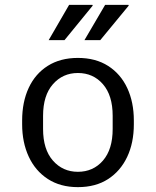

<svg xmlns="http://www.w3.org/2000/svg" viewBox="-20 -759 640 789"><path d="M300 10Q228 10 176.5 -23.5Q125 -57 98 -115.5Q71 -174 71 -248V-264Q71 -340 98 -398Q125 -456 176.5 -488.5Q228 -521 300 -521Q373 -521 424.5 -488Q476 -455 503 -397Q530 -339 530 -264V-248Q530 -172 502.5 -114Q475 -56 424 -23Q373 10 300 10ZM300 -53Q363 -53 403 -99Q443 -145 443 -229V-283Q443 -367 403 -413Q363 -459 300 -459Q238 -459 197.5 -413Q157 -367 157 -283V-229Q157 -145 197.5 -99Q238 -53 300 -53ZM327 -594 412 -739H508L509 -736L392 -594ZM180 -594 264 -739H360L361 -736L245 -594Z"/></svg>

Font: Chivo Mono Medium Light
Style: Regular
Weight: 300
Monospace: yes
Version: Version 1.008